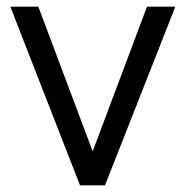

<svg xmlns="http://www.w3.org/2000/svg" viewBox="-20 -556 557 576"><path d="M220 0 11 -536H95L258 -102L421 -536H506L295 0Z"/></svg>

Font: Kosmopol Plus Jakarta Sans
Style: Regular
Weight: 400
Designer: Gumpita Rahayu
Foundry: Tokotype
Version: Version 2.006